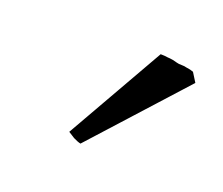

<svg xmlns="http://www.w3.org/2000/svg" viewBox="-49 -685 369 317"><g transform="rotate(20 135.5 -527.0)"><path d="M114 -435Q109 -436 101 -440Q99 -441 90 -447L188 -619Q195 -619 201 -618Q204 -618 210 -617Q215 -616 218 -615Q221 -614 227 -614Q232 -614 235 -613Q243 -612 248 -610L258 -594Z"/></g></svg>

Font: Pochaevsk
Style: Regular
Weight: 400
Version: Version 1.210; ttfautohint (v1.8.4.7-5d5b)